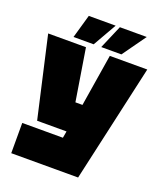

<svg xmlns="http://www.w3.org/2000/svg" viewBox="-156 -832 913 1074"><g transform="rotate(20 300.0 -295.0)"><path d="M40 140V-40H282L289 -80H114L5 -560H230L280 -250H322L372 -560H595L438 140ZM145 -590 185 -730H345L265 -590ZM310 -590 370 -730H530L430 -590Z"/></g></svg>

Font: Tektur Black
Style: Regular
Weight: 900
Designer: Adam Jagosz
Foundry: Adam Jagosz
Version: Version 1.005;gftools[0.9.30]